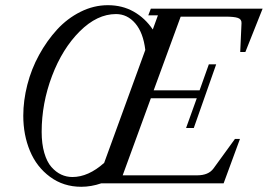

<svg xmlns="http://www.w3.org/2000/svg" viewBox="-20 -696 1017 729"><path d="M288.6 13.2Q221.2 13.2 170.2 -24.4Q119.1 -62 93.8 -122.8Q68.4 -183.6 68.4 -256.8Q68.4 -314 83.7 -374Q99.1 -434.1 128.4 -487.5Q157.7 -541 196.5 -583.5Q235.4 -626 285.6 -651.1Q335.9 -676.3 389.6 -676.3Q444.3 -676.3 487.5 -651.9Q530.8 -627.4 560.1 -584L579.6 -637.7H543L552.7 -663.1H977.1L911.6 -498.5H892.1L897 -608.4Q897.5 -623 883.3 -627.9Q869.1 -632.8 836.4 -632.8H666L563.5 -353H737.8L772.9 -451.7H800.8L715.8 -210H686.5L727.1 -322.8H552.7L445.8 -30.3H728.5Q771.5 -30.3 790.5 -56.2L872.1 -168.5H891.1L829.1 0H364.7Q326.2 13.2 288.6 13.2ZM254.9 -23.9Q315.4 -23.9 375.5 -77.6L531.7 -506.3Q523.9 -571.8 493.7 -607.2Q463.4 -642.6 420.4 -642.6Q348.6 -642.6 282.7 -576.9Q216.8 -511.2 177.5 -407.5Q138.2 -303.7 138.2 -195.3Q138.2 -149.9 148.2 -115.5Q158.2 -81.1 175.3 -61.8Q192.4 -42.5 212.4 -33.2Q232.4 -23.9 254.9 -23.9Z"/></svg>

Font: Elstob
Style: Italic
Weight: 400
Italic angle: -20°
Designer: Peter S. Baker
Version: Version 1.015